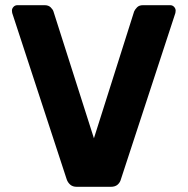

<svg xmlns="http://www.w3.org/2000/svg" viewBox="-20 -720 723 740"><path d="M276 0Q260 0 250.5 -8.5Q241 -17 237 -29L27 -670Q26 -675 26 -679Q26 -687 32 -693.5Q38 -700 47 -700H152Q167 -700 175.5 -691.5Q184 -683 186 -676L342 -187L497 -676Q500 -683 508 -691.5Q516 -700 531 -700H636Q645 -700 651 -693.5Q657 -687 657 -679Q657 -675 656 -670L446 -29Q443 -17 433.5 -8.5Q424 0 407 0Z"/></svg>

Font: Rubik Light SemiBold
Style: Regular
Weight: 600
Version: Version 2.300;gftools[0.9.30]